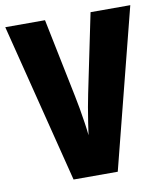

<svg xmlns="http://www.w3.org/2000/svg" viewBox="-81 -780 722 847"><g transform="rotate(-10 280.0 -357.0)"><path d="M560 -714 378 0H180L0 -714H178L250 -362Q255 -339 261 -304.5Q267 -270 272 -236.5Q277 -203 279 -181Q282 -203 287 -236Q292 -269 298 -303.5Q304 -338 309 -361L382 -714Z"/></g></svg>

Font: Noto Sans ExtraCondensed Black
Style: Regular
Weight: 900
Width: 2
Designer: Monotype Design Team
Foundry: Monotype Imaging Inc.
Version: Version 2.013; ttfautohint (v1.8.4.7-5d5b)